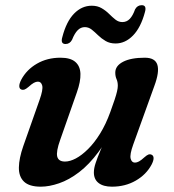

<svg xmlns="http://www.w3.org/2000/svg" viewBox="-20 -690 653 722"><path d="M550.5 -108Q557.5 -104.5 557.5 -95Q557.5 -85.5 550 -71Q530 -33.5 490.5 -10.8Q451 12 401 12Q368.5 12 350.8 -1.8Q333 -15.5 333 -41.5Q333 -57.5 339.8 -77.5Q346.5 -97.5 357.2 -123Q368 -148.5 381.2 -180.8Q394.5 -213 407.5 -254L414.5 -238.5Q386.5 -167.5 351 -119.5Q315.5 -71.5 277.5 -42.5Q239.5 -13.5 202.2 -0.8Q165 12 133.5 12Q90 12 70.2 -7Q50.5 -26 51 -60.2Q51.5 -94.5 67.5 -140.5L129 -315Q142.5 -353 138.8 -368Q135 -383 122.5 -383Q115.5 -383 107.2 -378.5Q99 -374 87 -363Q77.5 -355 71.5 -353Q65.5 -351 59.5 -353.5Q52.5 -357 52.5 -366.5Q52.5 -376 60 -390.5Q80 -428 118.8 -450.5Q157.5 -473 207.5 -473Q245 -473 263.2 -457.2Q281.5 -441.5 282.5 -412.5Q283.5 -383.5 269 -342.5L206.5 -164.5Q190.5 -120 195.2 -101.2Q200 -82.5 224.5 -82.5Q243 -82.5 265.2 -94.2Q287.5 -106 311.2 -129.5Q335 -153 356.5 -187.8Q378 -222.5 394.5 -268Q405 -296.5 411.2 -315.5Q417.5 -334.5 420.2 -346.8Q423 -359 423 -367.5Q423 -382 418.2 -392.5Q413.5 -403 413.5 -417Q413.5 -442.5 443 -457.8Q472.5 -473 524.5 -473Q563.5 -473 571.8 -446.2Q580 -419.5 560.5 -367L481 -146.5Q467.5 -109 471.2 -93.8Q475 -78.5 487.5 -78.5Q494.5 -78.5 502.8 -83Q511 -87.5 523 -98.5Q532.5 -107 538.5 -109Q544.5 -111 550.5 -108ZM414.5 -526.5Q393 -526.5 377.2 -535.8Q361.5 -545 349 -557.2Q336.5 -569.5 324.8 -578.8Q313 -588 299 -588Q283.5 -588 272 -576.2Q260.5 -564.5 251 -540.5Q242.5 -524.5 226.5 -524.5Q206.5 -524.5 214.5 -551Q229.5 -609 258.5 -638.8Q287.5 -668.5 325 -668.5Q346.5 -668.5 362.2 -659.2Q378 -650 390.2 -637.8Q402.5 -625.5 414.2 -616.2Q426 -607 440 -607Q456.5 -607 468 -619Q479.5 -631 488 -655Q496.5 -670.5 513 -670.5Q532.5 -670.5 525 -644.5Q509.5 -586.5 480.2 -556.5Q451 -526.5 414.5 -526.5Z"/></svg>

Font: Fraunces SemiBold
Style: Italic
Weight: 600
Italic angle: -16°
Version: Version 1.000;[b76b70a41]